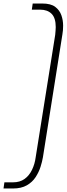

<svg xmlns="http://www.w3.org/2000/svg" viewBox="-28 -862 379 1092"><path d="M-8 210 -3 175H46Q85 175 111.5 156Q138 137 154 104Q170 71 175 32L286 -664Q287 -677 288 -687.5Q289 -698 289 -708Q289 -760 265.5 -783.5Q242 -807 201 -807H153L158 -842H212Q261 -842 286 -823Q311 -804 321 -775.5Q331 -747 331 -716Q331 -703 330 -690.5Q329 -678 327 -667L216 33Q212 57 202.5 87Q193 117 174.5 145.5Q156 174 124.5 192Q93 210 46 210Z"/></svg>

Font: Exo Thin ExtraLight
Style: Italic
Weight: 250
Italic angle: -9°
Version: Version 2.000